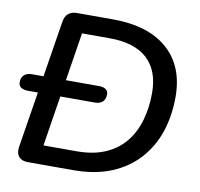

<svg xmlns="http://www.w3.org/2000/svg" viewBox="-79 -788 908 871"><g transform="rotate(10 375.5 -352.5)"><path d="M104 0Q76 0 62.5 -16Q49 -32 53 -60L148 -654Q152 -680 167 -692.5Q182 -705 207 -705H371Q535 -705 624 -627Q713 -549 713 -407Q713 -322 689 -248.5Q665 -175 615 -119Q565 -63 490 -31.5Q415 0 312 0ZM161 -87H314Q391 -87 446.5 -111.5Q502 -136 537 -179.5Q572 -223 588.5 -281.5Q605 -340 605 -406Q605 -510 546 -564Q487 -618 371 -618H245ZM48 -319Q28 -319 16.5 -327Q5 -335 5 -351Q5 -373 18 -384.5Q31 -396 53 -396H362Q383 -396 394 -388Q405 -380 405 -365Q405 -343 392.5 -331Q380 -319 357 -319Z"/></g></svg>

Font: Nunito ExtraLight SemiBold
Style: Italic
Weight: 600
Italic angle: -9°
Version: Version 3.602